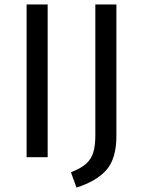

<svg xmlns="http://www.w3.org/2000/svg" viewBox="-20 -709 640 866"><path d="M195 0H100V-689H195ZM505 -96Q505 6 460.5 57Q416 108 325 137L300 68Q346 50 369 29Q392 8 401 -22Q410 -52 410 -100V-689H505Z"/></svg>

Font: FiraGOUPP
Style: Medium
Weight: 400
Designer: bBox Type
Foundry: bBox Type GmbH
Version: Version 1.001